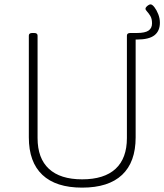

<svg xmlns="http://www.w3.org/2000/svg" viewBox="-20 -853 752 879"><path d="M356 6Q236 6 174 -52.5Q112 -111 112 -224V-690Q112 -696 116 -699Q120 -702 128 -702H136Q144 -702 148 -699Q152 -696 152 -690V-221Q152 -128 204 -80Q256 -32 356 -32Q457 -32 509 -80Q561 -128 561 -221V-690Q561 -696 565 -699Q569 -702 577 -702H585Q593 -702 597 -699Q601 -696 601 -690V-224Q601 -111 539 -52.5Q477 6 356 6ZM577 -672V-702H607Q644 -702 660 -713Q676 -724 676 -746Q676 -767 668.5 -779.5Q661 -792 653.5 -800Q646 -808 646 -813Q646 -817 650 -821.5Q654 -826 659.5 -829.5Q665 -833 669 -833Q677 -833 687 -820Q697 -807 704.5 -788Q712 -769 712 -749Q712 -711 687 -691.5Q662 -672 607 -672Z"/></svg>

Font: Asap Thin
Style: Regular
Weight: 250
Designer: Pablo Cosgaya
Foundry: Omnibus-Type
Version: Version 3.001